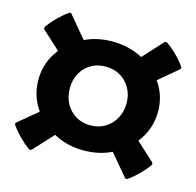

<svg xmlns="http://www.w3.org/2000/svg" viewBox="-96 -772 862 843"><g transform="rotate(15 335.0 -351.0)"><path d="M334 -103Q259 -103 197.5 -136.5Q136 -170 99.5 -226.5Q63 -283 63 -352Q63 -421 99.5 -476.5Q136 -532 197.5 -565Q259 -598 334 -598Q411 -598 472.5 -565Q534 -532 570.5 -476.5Q607 -421 607 -352Q607 -283 570.5 -226.5Q534 -170 472.5 -136.5Q411 -103 334 -103ZM334 -217Q372 -217 401 -234.5Q430 -252 447 -282.5Q464 -313 464 -352Q464 -390 447 -420Q430 -450 401 -467Q372 -484 334 -484Q297 -484 268 -467Q239 -450 222.5 -420Q206 -390 206 -352Q206 -313 222.5 -282.5Q239 -252 268 -234.5Q297 -217 334 -217ZM116 -49Q109 -42 101 -47Q79 -63 55.5 -86.5Q32 -110 17 -132Q11 -140 19 -146L154 -258L232 -175ZM638 -132Q645 -125 640 -118Q625 -96 601.5 -72.5Q578 -49 555 -33Q546 -27 541 -35L422 -176L508 -251ZM554 -653Q561 -660 569 -654Q591 -639 614.5 -615.5Q638 -592 653 -570Q659 -561 651 -556L516 -442L435 -523ZM33 -570Q26 -577 31 -585Q47 -607 70.5 -630.5Q94 -654 116 -669Q125 -676 130 -667L244 -531L161 -453Z"/></g></svg>

Font: Hahmlet ExtraBold
Style: Regular
Weight: 800
Designer: Minjoo Ham & Mark Frömberg
Foundry: hypertype
Version: Version 1.002